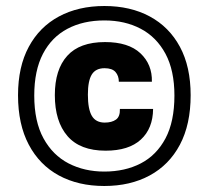

<svg xmlns="http://www.w3.org/2000/svg" viewBox="-20 -752 694 639"><path d="M327 -133Q240.5 -133 176 -168Q111.5 -203 75.8 -270.5Q40 -338 40 -435Q40 -530 75.8 -596.2Q111.5 -662.5 176.2 -697.2Q241 -732 327.5 -732Q414 -732 478.5 -697.2Q543 -662.5 578.8 -596.2Q614.5 -530 614.5 -435Q614.5 -338 578.8 -270.5Q543 -203 478.2 -168Q413.5 -133 327 -133ZM331.5 -250.5Q246.5 -250.5 204.5 -299.2Q162.5 -348 162.5 -435.5Q162.5 -520.5 203.8 -566.2Q245 -612 329.5 -612Q407.5 -612 447.2 -574.8Q487 -537.5 485.5 -480H375.5Q375.5 -499.5 364.5 -512.2Q353.5 -525 328 -525Q298.5 -525 285.5 -504Q272.5 -483 272.5 -437Q272.5 -388.5 285.8 -366.2Q299 -344 328.5 -344Q352 -344 366 -354Q380 -364 379 -389.5H489.5Q489 -324.5 448.8 -287.5Q408.5 -250.5 331.5 -250.5ZM327 -181Q396 -181 448.5 -208.2Q501 -235.5 530.8 -291.5Q560.5 -347.5 560.5 -434Q560.5 -517.5 530.8 -573Q501 -628.5 448.5 -656.2Q396 -684 327.5 -684Q257 -684 204.5 -656.2Q152 -628.5 123 -573Q94 -517.5 94 -434Q94 -347.5 124.8 -291.5Q155.5 -235.5 208.2 -208.2Q261 -181 327 -181Z"/></svg>

Font: Spline Sans
Style: Regular
Weight: 400
Designer: Eben Sorkin, Mirko Velimirovic
Foundry: Sorkin Type
Version: Version 1.001